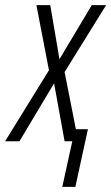

<svg xmlns="http://www.w3.org/2000/svg" viewBox="-64 -551 434 749"><path d="M179 178 218 0H188L147 -226L12 0H-44L127 -277L78 -531H132L168 -320L294 -531H350L188 -270L232 -47H279L230 178Z"/></svg>

Font: Noto Sans ExtraCondensed Light
Style: Italic
Weight: 300
Width: 2
Italic angle: -12°
Designer: Monotype Design Team
Foundry: Monotype Imaging Inc.
Version: Version 2.013; ttfautohint (v1.8.4.7-5d5b)